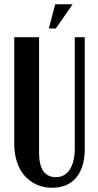

<svg xmlns="http://www.w3.org/2000/svg" viewBox="-20 -874 460 904"><path d="M164 -699V-155Q164 -40 243 -40Q286 -40 309 -76.5Q332 -113 332 -176V-699H379V-174Q379 -86 339 -38Q299 10 225 10Q185 10 152 -5Q119 -20 95.5 -47Q72 -74 59.5 -112.5Q47 -151 47 -199V-699ZM210 -740 240 -854H322L243 -740Z"/></svg>

Font: Moniqa ExtBd Paragraph
Style: Regular
Weight: 800
Designer: Rajesh Rajput
Foundry: Rajesh Rajput
Version: Version 1.000